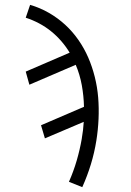

<svg xmlns="http://www.w3.org/2000/svg" viewBox="-20 -558 540 791"><path d="M319 213 264 191Q283 148 296 103.5Q309 59 317 13Q317 13 317 13Q317 13 317 13V12Q317 12 317 12Q317 12 317 12Q320 -5 322 -22Q324 -39 325 -56L165 12L149 -42L326 -118Q325 -163 317 -207Q309 -251 292 -291L101 -209L86 -263L267 -341Q252 -366 232.5 -388.5Q213 -411 190 -429.5Q167 -448 140.5 -462Q114 -476 86 -485L104 -538Q145 -526 181.5 -505Q218 -484 248.5 -456Q279 -428 303 -393.5Q327 -359 343.5 -321Q360 -283 370.5 -241Q381 -199 384.5 -156Q388 -113 386 -68Q384 -23 377 21Q369 71 354.5 118.5Q340 166 319 213Z"/></svg>

Font: Iosevka Slab Light
Style: Italic
Weight: 300
Italic angle: -9°
Monospace: yes
Designer: Belleve Invis
Foundry: Belleve Invis
Version: Version 11.1.1; ttfautohint (v1.8.3)